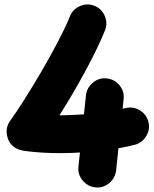

<svg xmlns="http://www.w3.org/2000/svg" viewBox="-20 -746 680 850"><path d="M452.1 -398.9C429.2 -401.4 409.2 -395 391.1 -379.9C373 -364.7 362.8 -346.2 360.4 -323.2L351.6 -239.7C314.9 -237.3 278.8 -235.8 243.2 -235.4C317.4 -352.5 402.3 -505.4 444.8 -611.3C453.1 -632.3 453.1 -653.8 443.8 -675.3C434.6 -696.8 419.4 -711.9 398.4 -720.2C377.4 -728.5 356 -728.5 334.5 -719.2C313 -710 297.9 -694.8 289.6 -673.8C239.7 -548.3 91.3 -302.2 25.4 -211.9C11.2 -192.4 6.3 -170.4 11.2 -146.5C15.6 -122.1 28.3 -103.5 48.8 -90.8C58.6 -85 73.2 -80.6 81.1 -79.1C157.7 -67.9 246.1 -65.4 334 -70.8L327.1 -7.8C324.7 15.1 331.1 35.2 346.2 53.2C361.3 71.3 379.9 81.1 402.8 83.5C425.8 85.9 445.8 79.6 463.9 64.5C481.4 49.3 491.7 30.8 494.1 7.8L504.4 -89.8C529.3 -94.2 553.2 -99.1 575.2 -104.5C597.2 -109.9 614.7 -123 627 -143.1C639.2 -163.1 642.6 -183.6 637.2 -205.6C631.8 -227.5 619.6 -245.1 599.6 -257.3C579.6 -269.5 558.1 -272.9 536.1 -267.6L522.9 -264.6L527.3 -307.6C529.8 -330.6 523.4 -350.6 508.8 -368.7C493.7 -386.7 475.1 -396.5 452.1 -398.9Z"/></svg>

Font: Mikhak Black
Style: Regular
Weight: 900
Designer: Amin Abedi
Version: Version 3.2